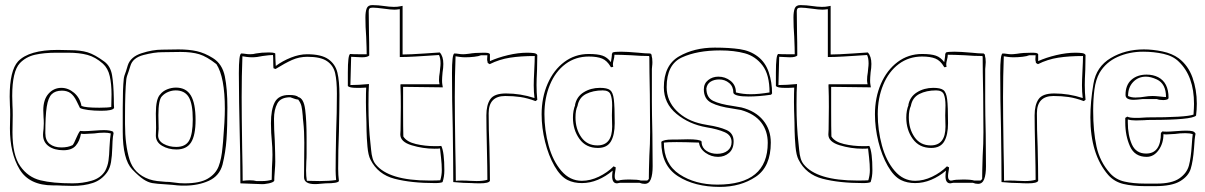

<svg xmlns="http://www.w3.org/2000/svg" viewBox="-20 -713 4732 754"><path d="M421 -134Q420 -100 416 -76.5Q412 -53 401 -37Q379 -6 344.5 5.5Q310 17 265 17L224 16Q212 15 188 15Q95 15 57 -48Q19 -111 19 -209L20 -262Q20 -286 19 -298L18 -333Q18 -436 51 -472Q94 -517 207 -517L256 -516Q296 -516 324 -507.5Q352 -499 390 -471Q414 -453 420 -418Q426 -383 427 -326Q427 -299 428 -289Q423 -278 377 -278Q350 -278 326.5 -281Q303 -284 294 -289Q291 -295 280.5 -316.5Q270 -338 256.5 -347.5Q243 -357 223 -357Q197 -357 183 -343Q169 -329 163.5 -293.5Q158 -258 158 -190Q158 -161 175.5 -147.5Q193 -134 221 -134Q247 -134 265 -143Q270 -148 280 -172Q281 -175 286.5 -186Q292 -197 295 -199Q300 -198 312 -198Q323 -198 349 -200Q375 -202 388 -202Q412 -202 424 -196L426 -190Q423 -177 422 -158.5Q421 -140 421 -134ZM389 -192Q369 -192 350 -189Q322 -187 312 -187Q302 -187 298 -188Q293 -159 277.5 -141Q262 -123 229 -123Q193 -123 171 -139Q149 -155 149 -184Q149 -191 151 -207L152 -228Q152 -243 151 -252L150 -280Q150 -322 170.5 -345Q191 -368 221 -368Q248 -368 271 -348.5Q294 -329 300 -297Q315 -290 370 -290Q405 -290 417 -293L418 -342Q418 -383 411 -414Q404 -445 384 -463Q355 -489 323 -497.5Q291 -506 248 -506H201Q153 -506 117.5 -498Q82 -490 58 -465Q28 -433 28 -336L29 -298Q30 -286 30 -261L29 -194Q29 -104 59.5 -60.5Q90 -17 138.5 -5Q187 7 265 7Q305 7 340.5 -3.5Q376 -14 393 -42Q403 -61 406 -82Q409 -103 410 -135Q412 -172 415 -189Q404 -192 389 -192Z M681 -519Q722 -519 753 -512Q784 -505 816 -485Q853 -462 863 -413Q873 -364 873 -291Q873 -215 869.5 -165.5Q866 -116 854 -67Q842 -22 800 -3Q758 16 704 16Q688 16 676.5 15Q665 14 658 13L631 11Q595 9 578 6Q561 3 543 -9Q525 -21 499 -48Q462 -87 462 -196V-290Q462 -366 466 -403Q467 -414 475 -434L482 -457Q493 -490 536 -504Q579 -518 616 -518ZM471 -257V-226Q471 -144 488.5 -87Q506 -30 566 -9Q581 -4 597.5 -2Q614 0 630 1Q636 1 645 1.5Q654 2 666 4Q683 7 705 7Q765 7 796 -11.5Q827 -30 838.5 -59.5Q850 -89 854 -136L856 -157Q863 -241 863 -286Q863 -410 830 -461Q792 -491 762.5 -500Q733 -509 689 -509L617 -508Q586 -508 543.5 -497Q501 -486 492 -454L485 -432Q477 -412 476 -401Q471 -354 471 -257ZM748 -242Q748 -182 730.5 -154Q713 -126 673 -126Q641 -126 616.5 -140.5Q592 -155 592 -181L593 -212L592 -267Q592 -325 609 -342Q619 -355 636 -362Q653 -369 671 -369Q711 -369 729.5 -338Q748 -307 748 -242ZM603 -207Q603 -201 602 -194.5Q601 -188 601 -181Q601 -160 622.5 -148Q644 -136 672 -136Q709 -136 723 -161.5Q737 -187 737 -244Q737 -306 721 -332Q705 -358 670 -358Q655 -358 640.5 -352Q626 -346 616 -335Q602 -321 602 -261Z M1311 -196Q1308 -123 1308 -50Q1308 -26 1311 -2Q1307 7 1259 7Q1254 7 1240.5 8.5Q1227 10 1217 10Q1174 10 1174 -17L1175 -153Q1175 -198 1171 -234Q1169 -250 1169 -257Q1167 -282 1164 -295.5Q1161 -309 1151 -322Q1143 -322 1120 -331Q1082 -331 1069 -306.5Q1056 -282 1056 -246Q1056 -204 1059 -162Q1061 -106 1061 -78Q1061 -64 1059 -40Q1057 -16 1057 -3Q1054 3 1036 7Q1018 11 1004 10L924 7Q924 -102 921 -208Q920 -244 919 -310Q918 -376 918 -426Q918 -499 927 -503Q935 -503 944 -501.5Q953 -500 962 -500Q975 -500 985 -503Q1007 -507 1034 -507Q1057 -507 1061 -503Q1061 -486 1063 -454Q1090 -474 1123 -487Q1156 -500 1186 -500Q1242 -500 1269.5 -480.5Q1297 -461 1305 -428Q1313 -395 1313 -340Q1313 -292 1311 -196ZM1298 -43Q1298 -93 1300 -193Q1303 -270 1303 -345Q1303 -396 1296 -426Q1289 -456 1264 -473Q1239 -490 1187 -490Q1155 -490 1127 -477.5Q1099 -465 1062 -442L1054 -445Q1053 -454 1053 -471Q1053 -489 1052 -497Q1039 -497 1011 -493Q989 -488 970 -488Q960 -488 948.5 -489.5Q937 -491 932 -492Q929 -413 929 -332Q929 -266 931 -134Q933 -46 933 -3Q949 -5 961 -5Q977 -5 987 -2Q991 -2 1010.5 -2Q1030 -2 1047 -7L1048 -55Q1050 -89 1050 -105Q1050 -134 1047 -165Q1046 -175 1045 -191Q1044 -207 1044 -229Q1044 -283 1059 -311.5Q1074 -340 1115 -340Q1144 -340 1151 -332Q1173 -327 1178.5 -282.5Q1184 -238 1184 -172V-110Q1184 -90 1183 -79L1182 -43Q1182 -21 1185 -3L1236 -2Q1272 -2 1300 -6Q1298 -30 1298 -43Z M1648 -503Q1669 -505 1707 -507Q1721 -492 1721 -462Q1721 -446 1718 -429Q1716 -407 1716 -397Q1716 -387 1717 -382L1719 -370L1563 -372V-275Q1563 -210 1564 -177Q1577 -156 1613 -147.5Q1649 -139 1689 -139Q1706 -139 1713 -140Q1725 -116 1725 -44Q1725 -19 1718 2Q1711 6 1688 6Q1595 6 1529.5 -11Q1464 -28 1435 -86Q1426 -103 1423 -137.5Q1420 -172 1419.5 -199Q1419 -226 1419 -232Q1417 -286 1417 -312Q1417 -350 1418 -369Q1409 -368 1396.5 -368Q1384 -368 1379 -368Q1353 -368 1346 -375V-385V-428Q1346 -497 1355 -501Q1366 -500 1387 -500H1420Q1420 -521 1418 -569Q1415 -607 1415 -644Q1415 -667 1420 -680Q1425 -693 1442 -693Q1455 -693 1465.5 -692Q1476 -691 1483 -690Q1511 -686 1526 -686Q1542 -686 1550 -688L1561 -690V-499Q1590 -499 1648 -503ZM1529 -675Q1515 -675 1487 -679Q1457 -683 1444 -683Q1434 -683 1431 -679.5Q1428 -676 1428 -669L1429 -582Q1430 -553 1430 -495Q1423 -488 1401 -488Q1389 -488 1379 -489Q1369 -490 1359 -490L1356 -379Q1387 -379 1429 -383Q1427 -357 1427 -302Q1427 -216 1435 -148Q1436 -141 1437.5 -123.5Q1439 -106 1443 -92Q1447 -78 1455 -68Q1506 -4 1666 -4Q1696 -4 1709 -5Q1715 -25 1715 -45Q1715 -67 1712 -93.5Q1709 -120 1708 -130Q1702 -129 1686 -129Q1641 -129 1596.5 -142.5Q1552 -156 1552 -185L1553 -204L1554 -293Q1554 -343 1553 -362Q1552 -381 1553 -382H1706Q1704 -392 1704 -398Q1704 -413 1707 -429Q1707 -434 1708.5 -445Q1710 -456 1710 -464Q1710 -485 1704 -497L1659 -494Q1645 -493 1610.5 -491Q1576 -489 1550 -489V-677Q1536 -675 1529 -675Z M1758 -209Q1755 -316 1755 -426Q1755 -499 1764 -503Q1772 -503 1781 -501.5Q1790 -500 1799 -500Q1806 -500 1822 -502Q1844 -506 1879 -506Q1890 -506 1896 -505Q1902 -504 1904 -500V-473Q1935 -487 1975 -496.5Q2015 -506 2050 -506Q2066 -506 2076.5 -504.5Q2087 -503 2090 -497L2089 -439Q2087 -399 2087 -379Q2087 -350 2090 -321L2083 -316Q2051 -328 2023.5 -332Q1996 -336 1964 -336Q1899 -336 1899 -268Q1899 -202 1902 -136Q1904 -46 1904 -3Q1900 7 1864 7Q1843 7 1832 6L1799 5L1760 2Q1760 -69 1758 -209ZM1895 -469Q1893 -475 1893 -480L1894 -496H1869Q1860 -492 1842 -490Q1824 -488 1807 -488Q1797 -488 1785.5 -489.5Q1774 -491 1769 -492Q1766 -413 1766 -332Q1766 -266 1768 -134Q1770 -46 1770 -3Q1778 -4 1793 -4Q1813 -4 1823 -3L1852 -2Q1877 -2 1894 -7Q1894 -48 1892 -134Q1890 -218 1890 -260Q1890 -301 1905.5 -323.5Q1921 -346 1967 -346Q2024 -346 2079 -328Q2076 -352 2076 -378Q2076 -396 2078 -436Q2080 -474 2080 -493Q2025 -493 1983 -486.5Q1941 -480 1903 -461L1895 -466Z M2542 -187 2543 -60Q2543 -28 2536 -9.5Q2529 9 2512 9Q2501 9 2492 5H2414Q2406 7 2403 7Q2384 7 2384 -21Q2384 -29 2386 -43Q2359 -20 2328 -7Q2297 6 2265 6Q2233 6 2209 -6Q2181 -20 2157.5 -61Q2134 -102 2120.5 -156.5Q2107 -211 2107 -264Q2107 -330 2130.5 -384Q2154 -438 2196 -469.5Q2238 -501 2292 -501Q2327 -501 2346 -494.5Q2365 -488 2379 -469Q2380 -476 2381.5 -485Q2383 -494 2383 -501L2386 -507Q2394 -510 2419 -510Q2441 -510 2487 -506Q2514 -503 2534 -503L2539 -498V-494Q2542 -485 2542 -469Q2542 -460 2541 -453.5Q2540 -447 2540 -442V-314Q2540 -271 2542 -187ZM2530 -101Q2533 -148 2533 -194L2532 -342Q2530 -442 2530 -490Q2529 -491 2529 -493Q2495 -493 2460 -496Q2416 -498 2393 -498Q2393 -489 2390 -478Q2389 -474 2388 -469.5Q2387 -465 2387 -458L2388 -452Q2388 -451 2388.5 -451Q2389 -451 2389 -451Q2383 -449 2380 -449H2379L2378 -451Q2364 -475 2344.5 -483Q2325 -491 2292 -491Q2240 -491 2200.5 -461.5Q2161 -432 2139.5 -380Q2118 -328 2118 -265Q2118 -202 2134.5 -141.5Q2151 -81 2184.5 -42Q2218 -3 2265 -3Q2298 -3 2331.5 -19Q2365 -35 2390 -60Q2392 -58 2398 -56Q2398 -51 2396 -39.5Q2394 -28 2394 -22Q2394 -15 2395.5 -11Q2397 -7 2402 -4H2409Q2421 -8 2453 -8Q2485 -8 2497 -4H2522L2528 -10Q2528 -39 2530 -101ZM2394 -229Q2394 -183 2379 -157.5Q2364 -132 2328 -132Q2281 -132 2255.5 -167.5Q2230 -203 2230 -251Q2230 -279 2239 -301L2238 -300Q2244 -333 2272 -350.5Q2300 -368 2336 -368Q2364 -368 2375.5 -359.5Q2387 -351 2390.5 -323.5Q2394 -296 2394 -229ZM2383 -260 2384 -299Q2384 -327 2377.5 -342.5Q2371 -358 2347 -358Q2309 -358 2281.5 -344Q2254 -330 2248 -297Q2240 -280 2240 -252Q2240 -207 2262.5 -174.5Q2285 -142 2326 -142Q2384 -142 2384 -216Z M2920 -334Q2866 -334 2860 -348V-349Q2860 -373 2843.5 -387Q2827 -401 2804 -401Q2785 -401 2771 -392.5Q2757 -384 2754 -366Q2754 -330 2780.5 -317Q2807 -304 2857 -297Q2888 -292 2892 -291Q2947 -277 2977 -240.5Q3007 -204 3007 -153Q3007 -58 2947.5 -18.5Q2888 21 2807 21Q2708 21 2642.5 -21Q2577 -63 2577 -156Q2586 -165 2620 -165H2636L2681 -166Q2727 -166 2735 -158V-154L2738 -153H2735Q2737 -132 2754.5 -120.5Q2772 -109 2796 -109Q2822 -109 2837.5 -121.5Q2853 -134 2853 -155Q2853 -182 2825.5 -194Q2798 -206 2755 -213Q2686 -225 2636.5 -266Q2587 -307 2587 -370Q2587 -457 2646.5 -491.5Q2706 -526 2787 -526Q2844 -526 2885 -520Q2926 -514 2956 -491Q2986 -468 2999 -429Q3012 -390 3012 -346L3008 -341Q2959 -334 2920 -334ZM3002 -350Q3002 -420 2974.5 -456Q2947 -492 2905.5 -503.5Q2864 -515 2808 -515Q2718 -515 2658 -487.5Q2598 -460 2598 -371Q2598 -317 2637 -278Q2676 -239 2738 -226L2759 -222Q2805 -215 2833 -202.5Q2861 -190 2861 -158Q2861 -128 2843 -112.5Q2825 -97 2800 -97Q2773 -97 2750.5 -113Q2728 -129 2725 -153Q2667 -155 2637 -155Q2603 -155 2587 -153Q2587 -69 2648.5 -28.5Q2710 12 2797 12Q2995 12 2995 -152Q2995 -199 2969 -232.5Q2943 -266 2890 -281Q2886 -282 2855 -287Q2804 -294 2774 -309Q2744 -324 2744 -362Q2744 -385 2761 -398.5Q2778 -412 2801 -412Q2828 -412 2849 -395.5Q2870 -379 2870 -350Q2897 -343 2928 -343Q2960 -343 3002 -350Z M3329 -503Q3350 -505 3388 -507Q3402 -492 3402 -462Q3402 -446 3399 -429Q3397 -407 3397 -397Q3397 -387 3398 -382L3400 -370L3244 -372V-275Q3244 -210 3245 -177Q3258 -156 3294 -147.5Q3330 -139 3370 -139Q3387 -139 3394 -140Q3406 -116 3406 -44Q3406 -19 3399 2Q3392 6 3369 6Q3276 6 3210.5 -11Q3145 -28 3116 -86Q3107 -103 3104 -137.5Q3101 -172 3100.5 -199Q3100 -226 3100 -232Q3098 -286 3098 -312Q3098 -350 3099 -369Q3090 -368 3077.5 -368Q3065 -368 3060 -368Q3034 -368 3027 -375V-385V-428Q3027 -497 3036 -501Q3047 -500 3068 -500H3101Q3101 -521 3099 -569Q3096 -607 3096 -644Q3096 -667 3101 -680Q3106 -693 3123 -693Q3136 -693 3146.5 -692Q3157 -691 3164 -690Q3192 -686 3207 -686Q3223 -686 3231 -688L3242 -690V-499Q3271 -499 3329 -503ZM3210 -675Q3196 -675 3168 -679Q3138 -683 3125 -683Q3115 -683 3112 -679.5Q3109 -676 3109 -669L3110 -582Q3111 -553 3111 -495Q3104 -488 3082 -488Q3070 -488 3060 -489Q3050 -490 3040 -490L3037 -379Q3068 -379 3110 -383Q3108 -357 3108 -302Q3108 -216 3116 -148Q3117 -141 3118.5 -123.5Q3120 -106 3124 -92Q3128 -78 3136 -68Q3187 -4 3347 -4Q3377 -4 3390 -5Q3396 -25 3396 -45Q3396 -67 3393 -93.5Q3390 -120 3389 -130Q3383 -129 3367 -129Q3322 -129 3277.5 -142.5Q3233 -156 3233 -185L3234 -204L3235 -293Q3235 -343 3234 -362Q3233 -381 3234 -382H3387Q3385 -392 3385 -398Q3385 -413 3388 -429Q3388 -434 3389.5 -445Q3391 -456 3391 -464Q3391 -485 3385 -497L3340 -494Q3326 -493 3291.5 -491Q3257 -489 3231 -489V-677Q3217 -675 3210 -675Z M3851 -187 3852 -60Q3852 -28 3845 -9.5Q3838 9 3821 9Q3810 9 3801 5H3723Q3715 7 3712 7Q3693 7 3693 -21Q3693 -29 3695 -43Q3668 -20 3637 -7Q3606 6 3574 6Q3542 6 3518 -6Q3490 -20 3466.5 -61Q3443 -102 3429.5 -156.5Q3416 -211 3416 -264Q3416 -330 3439.5 -384Q3463 -438 3505 -469.5Q3547 -501 3601 -501Q3636 -501 3655 -494.5Q3674 -488 3688 -469Q3689 -476 3690.5 -485Q3692 -494 3692 -501L3695 -507Q3703 -510 3728 -510Q3750 -510 3796 -506Q3823 -503 3843 -503L3848 -498V-494Q3851 -485 3851 -469Q3851 -460 3850 -453.5Q3849 -447 3849 -442V-314Q3849 -271 3851 -187ZM3839 -101Q3842 -148 3842 -194L3841 -342Q3839 -442 3839 -490Q3838 -491 3838 -493Q3804 -493 3769 -496Q3725 -498 3702 -498Q3702 -489 3699 -478Q3698 -474 3697 -469.5Q3696 -465 3696 -458L3697 -452Q3697 -451 3697.5 -451Q3698 -451 3698 -451Q3692 -449 3689 -449H3688L3687 -451Q3673 -475 3653.5 -483Q3634 -491 3601 -491Q3549 -491 3509.5 -461.5Q3470 -432 3448.5 -380Q3427 -328 3427 -265Q3427 -202 3443.5 -141.5Q3460 -81 3493.5 -42Q3527 -3 3574 -3Q3607 -3 3640.5 -19Q3674 -35 3699 -60Q3701 -58 3707 -56Q3707 -51 3705 -39.5Q3703 -28 3703 -22Q3703 -15 3704.5 -11Q3706 -7 3711 -4H3718Q3730 -8 3762 -8Q3794 -8 3806 -4H3831L3837 -10Q3837 -39 3839 -101ZM3703 -229Q3703 -183 3688 -157.5Q3673 -132 3637 -132Q3590 -132 3564.5 -167.5Q3539 -203 3539 -251Q3539 -279 3548 -301L3547 -300Q3553 -333 3581 -350.5Q3609 -368 3645 -368Q3673 -368 3684.5 -359.5Q3696 -351 3699.5 -323.5Q3703 -296 3703 -229ZM3692 -260 3693 -299Q3693 -327 3686.5 -342.5Q3680 -358 3656 -358Q3618 -358 3590.5 -344Q3563 -330 3557 -297Q3549 -280 3549 -252Q3549 -207 3571.5 -174.5Q3594 -142 3635 -142Q3693 -142 3693 -216Z M3911 -209Q3908 -316 3908 -426Q3908 -499 3917 -503Q3925 -503 3934 -501.5Q3943 -500 3952 -500Q3959 -500 3975 -502Q3997 -506 4032 -506Q4043 -506 4049 -505Q4055 -504 4057 -500V-473Q4088 -487 4128 -496.5Q4168 -506 4203 -506Q4219 -506 4229.5 -504.5Q4240 -503 4243 -497L4242 -439Q4240 -399 4240 -379Q4240 -350 4243 -321L4236 -316Q4204 -328 4176.5 -332Q4149 -336 4117 -336Q4052 -336 4052 -268Q4052 -202 4055 -136Q4057 -46 4057 -3Q4053 7 4017 7Q3996 7 3985 6L3952 5L3913 2Q3913 -69 3911 -209ZM4048 -469Q4046 -475 4046 -480L4047 -496H4022Q4013 -492 3995 -490Q3977 -488 3960 -488Q3950 -488 3938.5 -489.5Q3927 -491 3922 -492Q3919 -413 3919 -332Q3919 -266 3921 -134Q3923 -46 3923 -3Q3931 -4 3946 -4Q3966 -4 3976 -3L4005 -2Q4030 -2 4047 -7Q4047 -48 4045 -134Q4043 -218 4043 -260Q4043 -301 4058.5 -323.5Q4074 -346 4120 -346Q4177 -346 4232 -328Q4229 -352 4229 -378Q4229 -396 4231 -436Q4233 -474 4233 -493Q4178 -493 4136 -486.5Q4094 -480 4056 -461L4048 -466Z M4539 -191 4545 -197Q4550 -196 4562 -196Q4573 -196 4599 -198Q4625 -200 4637 -200Q4653 -200 4662 -198Q4671 -196 4675 -188Q4671 -169 4669 -130Q4665 -79 4656 -50Q4647 -21 4614.5 -1.5Q4582 18 4516 18H4478Q4428 18 4392 9.5Q4356 1 4332 -26Q4262 -107 4262 -252Q4262 -314 4274 -384Q4285 -451 4342 -485Q4399 -519 4472 -519Q4507 -519 4545 -511Q4583 -503 4609 -484Q4646 -456 4663 -408.5Q4680 -361 4680 -306Q4680 -282 4677 -259Q4660 -242 4499 -242Q4483 -242 4474 -241L4441 -240Q4421 -240 4409 -244V-233Q4409 -182 4425 -146Q4441 -110 4481 -110Q4539 -110 4539 -191ZM4407 -255Q4416 -250 4441 -250Q4457 -250 4468 -251Q4479 -252 4485 -252Q4638 -252 4667 -263Q4669 -291 4669 -305Q4669 -414 4609 -471Q4587 -493 4549 -501.5Q4511 -510 4469 -510Q4415 -510 4369 -489.5Q4323 -469 4298 -427Q4283 -400 4278 -362Q4273 -324 4273 -278Q4273 -198 4286 -138Q4299 -78 4339 -33Q4361 -8 4395.5 0Q4430 8 4478 8H4522Q4582 8 4611.5 -12.5Q4641 -33 4649 -63Q4657 -93 4660 -141Q4662 -173 4664 -186Q4653 -190 4635 -190Q4615 -190 4594 -187Q4568 -185 4559 -185L4549 -186Q4549 -150 4530 -123.5Q4511 -97 4483 -97Q4436 -97 4417.5 -138.5Q4399 -180 4399 -232V-250Q4406 -255 4407 -255ZM4548 -320Q4533 -320 4523 -324H4468Q4441 -321 4432 -321Q4400 -321 4400 -340Q4400 -379 4423 -399.5Q4446 -420 4483 -420Q4508 -420 4528 -410Q4569 -389 4569 -329Q4569 -324 4562.5 -322Q4556 -320 4548 -320ZM4410 -336Q4422 -330 4439 -330Q4450 -330 4458.5 -331Q4467 -332 4473 -333Q4490 -336 4506 -336Q4517 -336 4535 -334Q4551 -332 4559 -332Q4559 -384 4523 -401Q4499 -412 4480 -412Q4450 -412 4430 -391Q4410 -370 4410 -336Z"/></svg>

Font: Londrina Outline
Style: Regular
Weight: 400
Designer: Marcelo Magalhaes
Foundry: Marcelo Magalhães
Version: Version 1.002